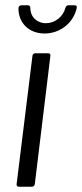

<svg xmlns="http://www.w3.org/2000/svg" viewBox="-20 -708 311 728"><path d="M149 -581C209 -581 259 -622 271 -678C272 -685 269 -688 263 -688H240C234 -688 230 -685 228 -678C219 -644 188 -620 154 -620C120 -620 95 -644 95 -678C95 -685 91 -688 85 -688H61C55 -688 51 -684 50 -678C49 -622 89 -581 149 -581ZM51 0H101C107 0 111 -4 112 -10L171 -496C172 -502 169 -506 163 -506H114C108 -506 103 -502 103 -496L43 -10C42 -4 46 0 51 0Z"/></svg>

Font: Barlow Semi Condensed
Style: Italic
Weight: 400
Width: 4
Italic angle: -7°
Designer: Jeremy Tribby
Foundry: Tribby Type
Version: Version 1.422;hotconv 1.0.109;makeotfexe 2.5.65596